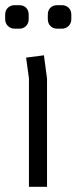

<svg xmlns="http://www.w3.org/2000/svg" viewBox="-41 -723 296 743"><path d="M33 -612H16Q0 -612 -10.5 -622.5Q-21 -633 -21 -649V-666Q-21 -683 -10.5 -693Q0 -703 16 -703H33Q50 -703 60 -693Q70 -683 70 -666V-649Q70 -633 60 -622.5Q50 -612 33 -612ZM198 -612H181Q164 -612 154 -622.5Q144 -633 144 -649V-666Q144 -683 154 -693Q164 -703 181 -703H198Q214 -703 224.5 -693Q235 -683 235 -666V-649Q235 -633 224.5 -622.5Q214 -612 198 -612ZM71 0V-420L60 -500L129 -509L141 -419V0Z"/></svg>

Font: Strong
Style: Regular
Weight: 400
Designer: Roman Shchyukin (Gaslight Type Foundry)
Foundry: Cyreal (www.cyreal.org)
Version: Version 1.001